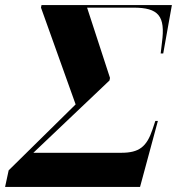

<svg xmlns="http://www.w3.org/2000/svg" viewBox="-66 -734 695 754"><path d="M-46 0H484L554 -259H544L533 -226C510 -157 480 -134 410 -134H65L364 -418L366 -428L276 -704H458C557 -704 584 -671 570 -567L565 -524H575L609 -714H97L95 -704L231 -324L-32 -65Z"/></svg>

Font: Noto Serif Display SemiCondensed ExtraBold
Style: Italic
Weight: 800
Width: 4
Italic angle: -12°
Designer: Monotype Design Team
Foundry: Monotype Imaging Inc.
Version: Version 2.009